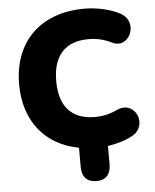

<svg xmlns="http://www.w3.org/2000/svg" viewBox="-60 -766 807 1000"><g transform="rotate(-5 344.0 -266.0)"><path d="M404 184C453 184 479 155 479 104V7C528 0 576 -15 609 -34C698 -82 641 -221 542 -176C504 -157 462 -149 427 -149C302 -149 240 -221 240 -353C240 -484 302 -556 427 -556C469 -556 508 -547 548 -527C635 -485 698 -624 603 -674C553 -701 481 -716 420 -716C186 -716 46 -573 46 -353C46 -163 150 -30 328 3V104C328 155 354 184 404 184Z"/></g></svg>

Font: Nunito Black
Style: Regular
Weight: 900
Designer: Vernon Adams
Foundry: Vernon Adams
Version: Version 3.602